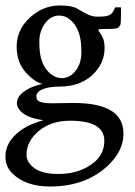

<svg xmlns="http://www.w3.org/2000/svg" viewBox="-28 -420 494 703"><path d="M174.1 -42 241.9 -43Q424.1 -43 424.1 69.1Q424.1 127.9 375.5 178Q293 262.9 155 262.9Q66.2 262.9 17.6 215.3Q-8.1 190.2 -8.1 153.1Q-8.1 98.6 46.6 58.3Q66.7 43.5 91.3 33.7Q115.2 24.2 131.1 20Q60.3 11.2 39.6 -22.9Q33.9 -31.7 33.9 -42.1Q33.9 -52.5 39.1 -62.3Q44.2 -72 52.4 -78.9Q60.5 -85.7 70.6 -91.7Q80.6 -97.7 90.3 -101.6Q110.6 -109.1 127 -113Q99.1 -119.9 70.3 -150.4Q33 -189.2 33 -249Q33 -310.8 81.1 -355.3Q129.2 -399.9 190.9 -399.9Q233.6 -399.9 252.4 -389.6Q271.2 -379.4 281.2 -373.5Q305.7 -358.9 327.1 -358.9Q348.6 -358.9 357.5 -360.5Q366.5 -362.1 371.5 -364.3Q376.5 -366.5 380.5 -370.5Q384.5 -374.5 386.1 -377.4Q387.7 -380.4 390.1 -385.5Q392.6 -390.6 394 -393.1H415V-367.9Q415 -333.5 412.2 -328.5Q409.4 -323.5 406.9 -320.4Q404.3 -317.4 399.4 -316.4Q389.4 -314 375 -314H358.9Q332 -314 332 -311.4Q332 -308.8 335.6 -303.3Q339.1 -297.9 343.5 -291.3Q355 -273.9 355 -244.3Q355 -214.6 342.9 -189.5Q330.8 -164.3 309.8 -145Q263.7 -103 190.9 -103Q151.4 -103 128.2 -93.3Q105 -83.5 105 -66.9Q105 -51.8 118.7 -47.4Q122.6 -46.1 125.4 -45.2Q128.2 -44.2 133.3 -43.6Q138.4 -43 141.6 -42.5Q147.2 -42 157.2 -42ZM69.1 147.5Q69.1 174.3 98 195.7Q127 217 185.1 217Q265.6 217 317.4 173.8Q354 142.8 354 95.9Q354 22 229 22Q158 22 112.3 61Q69.1 97.9 69.1 147.5ZM142.6 -164.6Q167.2 -134 199 -134Q227.1 -134 248 -159.7Q270 -187.3 270 -227.9Q270 -268.6 262.9 -292.7Q255.9 -316.9 244.1 -332Q219.5 -363 188.8 -363Q158.2 -363 137.1 -334.8Q116 -306.6 116 -266.7Q116 -226.8 123.3 -203Q130.6 -179.2 142.6 -164.6Z"/></svg>

Font: Linden Hill
Style: Regular
Weight: 400
Version: Version 1.202